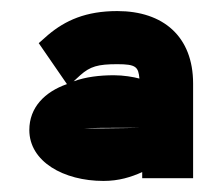

<svg xmlns="http://www.w3.org/2000/svg" viewBox="-20 -799 404 347"><path d="M125 -663C143 -679 157 -683 192 -683C226 -683 230 -678 232 -657C221 -660 203 -663 186 -663C160 -663 135 -660 113 -652ZM33 -564C33 -507 95 -472 167 -472C195 -472 217 -479 237 -488V-477H329V-648C329 -733 275 -779 192 -779C135 -779 98 -762 67 -736L50 -721L101 -647C61 -633 33 -605 33 -564ZM133 -567C133 -567 145 -568 186 -568H232C221 -568 195 -567 169 -567Z"/></svg>

Font: Charger
Style: Hemi
Weight: 900
Designer: Jasper
Foundry: Cannot Into Space Fonts
Version: Version 0.99